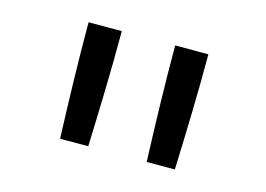

<svg xmlns="http://www.w3.org/2000/svg" viewBox="-56 -869 712 514"><g transform="rotate(15 300.0 -611.5)"><path d="M141 -451Q138 -531 136 -611Q134 -691 134 -772H226Q226 -691 224 -611Q222 -531 219 -451ZM381 -451Q378 -531 376 -611Q374 -691 374 -772H466Q466 -691 464 -611Q462 -531 459 -451Z"/></g></svg>

Font: Iosevka Curly Slab Extended
Style: Regular
Weight: 400
Width: 7
Monospace: yes
Designer: Belleve Invis
Foundry: Belleve Invis
Version: Version 11.1.0; ttfautohint (v1.8.3)